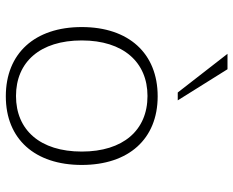

<svg xmlns="http://www.w3.org/2000/svg" viewBox="-91 -700 802 660"><g transform="rotate(90 310.0 -370.0)"><path d="M73 -250C73 -89 163 11 311 11C458 11 547 -89 547 -250C547 -411 458 -511 311 -511C163 -511 73 -411 73 -250ZM119 -250C119 -393 194 -476 310 -476C428 -476 501 -392 501 -250C501 -107 427 -24 310 -24C193 -24 119 -107 119 -250ZM325 -580 218 -751H165L298 -580Z"/></g></svg>

Font: Perun ExtraLight
Style: Regular
Weight: 200
Foundry: Copyright (c) Stefan Peev, Context Ltd, 2016
Version: Version 1.089